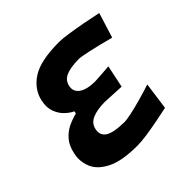

<svg xmlns="http://www.w3.org/2000/svg" viewBox="-139 -638 776 776"><g transform="rotate(-45 249.0 -250.0)"><path d="M225.5 10.5Q138 10.5 91 -13Q44 -36.5 29 -73Q14 -109.5 22.5 -147.5Q30 -184.5 48.8 -206.2Q67.5 -228 92 -239.8Q116.5 -251.5 141.5 -257.5L143.5 -268Q126.5 -275.5 109.2 -292Q92 -308.5 82.8 -333.5Q73.5 -358.5 80.5 -392Q92 -445.5 141.8 -477.8Q191.5 -510 298 -510Q314.5 -510 347.8 -505.2Q381 -500.5 420.5 -493Q460 -485.5 495.5 -478L462 -370.5Q402.5 -386.5 359.8 -395.8Q317 -405 305.5 -405Q257 -404.5 231.8 -393.2Q206.5 -382 201 -355.5Q195 -327.5 218.2 -310.8Q241.5 -294 289 -294Q309.5 -295 330 -296.5Q350.5 -298 369 -299.5L349 -203.5Q327.5 -204.5 308 -205.5Q288.5 -206.5 257.5 -208Q214.5 -208 186.5 -196.2Q158.5 -184.5 153 -156.5Q146.5 -127 169.2 -111Q192 -95 255 -94Q269 -94 298 -100.2Q327 -106.5 361.8 -116.2Q396.5 -126 428.5 -136.5L412.5 -19Q382.5 -12.5 347.8 -5.8Q313 1 280.5 5.8Q248 10.5 225.5 10.5Z"/></g></svg>

Font: Commissioner Loud SemiBold
Style: Italic
Weight: 600
Italic angle: -12°
Designer: Kostas Bartsokas
Foundry: Kostas Bartsokas
Version: Version 1.000; ttfautohint (v1.8.3)